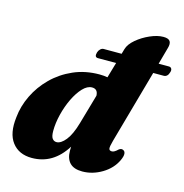

<svg xmlns="http://www.w3.org/2000/svg" viewBox="-109 -833 907 947"><g transform="rotate(15 344.5 -359.5)"><path d="M313 -573.5Q316 -584 323.8 -591.2Q331.5 -598.5 340 -598.5H432L439.5 -624.5Q447 -650.5 476.2 -675.2Q505.5 -700 542.5 -716.2Q579.5 -732.5 610 -732.5Q636.5 -732.5 644.2 -720.2Q652 -708 644.5 -683.5L621 -598.5H673.5Q683 -598.5 687 -591.2Q691 -584 687.5 -573.5Q680.5 -547.5 660 -547.5H607L502 -173Q493 -141 494.8 -131Q496.5 -121 510 -121Q522 -121 540.5 -139Q552.5 -148 562.5 -142Q571.5 -138.5 572.8 -125.8Q574 -113 564 -91.5Q542.5 -45 494.2 -16.2Q446 12.5 394 12.5Q351 12.5 330.2 -9.2Q309.5 -31 309.5 -71Q309.5 -81 310 -91.5Q245 12.5 136.5 12.5Q70 12.5 35.5 -32.8Q1 -78 11.5 -162Q17 -219.5 43.8 -274.8Q70.5 -330 115.5 -374.5Q160.5 -419 220.8 -445.5Q281 -472 353.5 -472Q375.5 -472 394.5 -468.5L417.5 -547.5H325Q305.5 -547.5 313 -573.5ZM204.5 -144Q204.5 -116 212.8 -105.2Q221 -94.5 234 -94.5Q256.5 -94.5 280.5 -124.2Q304.5 -154 322 -215L365.5 -366.5Q364.5 -400.5 334.5 -400.5Q310.5 -400.5 287.2 -375.8Q264 -351 245.2 -312Q226.5 -273 215.5 -228.5Q204.5 -184 204.5 -144Z"/></g></svg>

Font: Fraunces 72pt S050 Black
Style: Italic
Weight: 900
Italic angle: -16°
Version: Version 1.000; ttfautohint (v1.8.3)